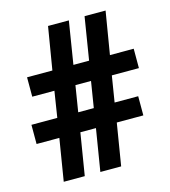

<svg xmlns="http://www.w3.org/2000/svg" viewBox="-107 -797 784 883"><g transform="rotate(-15 285.0 -355.5)"><path d="M220.2 -200.2 187.5 0H87.4L120.1 -200.2H11.7V-291.5H134.8L154.3 -415.5H48.8V-507.8H169.4L203.1 -710.9H302.2L269.5 -507.8H344.2L377 -710.9H477.1L443.4 -507.8H556.6V-415.5H427.7L407.7 -291.5H520V-200.2H393.6L360.8 0H261.7L294.4 -200.2ZM328.6 -415.5H254.4L234.4 -291.5H308.6Z"/></g></svg>

Font: Hanuman Black
Style: Regular
Weight: 900
Designer: Danh Hong
Version: Version 8.002; ttfautohint (v1.8.3)